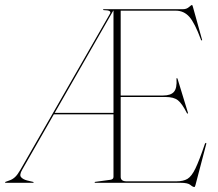

<svg xmlns="http://www.w3.org/2000/svg" viewBox="-42 -737 880 774"><path d="M415.5 -24V-276H175L47.5 -53Q35 -31.5 43.2 -22.5Q51.5 -13.5 67.5 -9.5L90.5 -4Q93.5 -3.5 93.5 -2Q93.5 0 91.5 0H-19.5Q-21.5 0 -21.5 -2Q-21.5 -3 -19.5 -4L-3 -10Q8.5 -14 18.2 -22.8Q28 -31.5 40.5 -53L401.5 -682Q409 -696 377.5 -696Q373.5 -696 373.5 -698Q373.5 -700 376.5 -700H696.5Q710 -700 719.8 -708.5Q729.5 -717 731.5 -717Q732.5 -717 733.2 -716.2Q734 -715.5 735.5 -710L772.5 -577Q773.5 -574 771.5 -574Q769.5 -574 768.5 -576Q743 -645 721 -669.5Q699 -694 666.5 -694H444.5V-352H615.5Q646.5 -352 659.2 -366.8Q672 -381.5 669.5 -419Q669.5 -422 670.5 -422Q673 -423 674.5 -417L715.5 -283Q717 -279 714.5 -279Q713.5 -279 711.5 -281Q692 -319.5 675.2 -332.8Q658.5 -346 625.5 -346H444.5V-24Q444.5 -6 468.5 -6H669Q697 -6 713.8 -16Q730.5 -26 746 -58.2Q761.5 -90.5 784 -157Q786 -161 788 -161Q791 -161 789 -155L746 9Q743.5 17 742 17Q735.5 17 725.5 8.5Q715.5 0 687 0H342.5Q339.5 0 339.5 -2Q339.5 -4 342.5 -4L401.5 -12Q415.5 -13.5 415.5 -24ZM414.5 -694 178.5 -282H415.5V-694Z"/></svg>

Font: Fraunces 144pt S000 Thin
Style: Regular
Weight: 100
Version: Version 1.000; ttfautohint (v1.8.3)